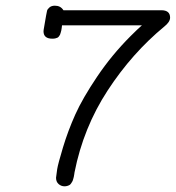

<svg xmlns="http://www.w3.org/2000/svg" viewBox="-20 -647 618 675"><path d="M133 -537Q133 -539 133.5 -542.5Q134 -546 136.5 -560Q139 -574 142 -592Q144 -604 145.5 -609.5Q147 -615 154 -621Q161 -627 173 -627Q193 -627 203 -611H547Q578 -611 578 -585Q578 -570 558 -554Q444 -460 358.5 -329Q273 -198 242 -41L241 -34Q240 -27 239.5 -25.5Q239 -24 237.5 -18Q236 -12 234.5 -9.5Q233 -7 230.5 -3Q228 1 225 3Q222 5 217 6.5Q212 8 207 8Q195 8 186 0Q177 -8 177 -22Q178 -33 181 -52Q184 -71 201.5 -129Q219 -187 244.5 -244Q270 -301 321.5 -377.5Q373 -454 439 -520Q465 -546 479 -558H198Q198 -556 197 -549Q196 -542 195.5 -540Q195 -538 193.5 -532.5Q192 -527 191 -525Q190 -523 187.5 -519.5Q185 -516 182 -514.5Q179 -513 174.5 -512Q170 -511 165 -511H164Q133 -511 133 -537Z"/></svg>

Font: CMU Typewriter Text
Style: LightOblique
Weight: 200
Italic angle: -9.46001°
Version: Version 0.7.0